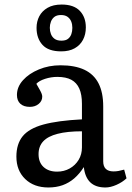

<svg xmlns="http://www.w3.org/2000/svg" viewBox="-20 -807 579 841"><path d="M191.9 14.2Q128.9 14.2 90.3 -22.9Q51.8 -60.1 51.8 -121.1Q51.8 -176.3 79.3 -210.2Q106.9 -244.1 169.9 -261.5Q232.9 -278.8 338.9 -284.2V-352.1Q338.9 -393.1 327.4 -418.9Q315.9 -444.8 292.5 -457.5Q269 -470.2 231 -470.2Q204.1 -470.2 177.5 -461.7Q150.9 -453.1 139.2 -439.9Q147.9 -424.8 154.1 -413.8Q160.2 -402.8 162.6 -396Q165 -389.2 165 -383.8Q165 -364.7 149.4 -351.8Q133.8 -338.9 110.8 -338.9Q84 -338.9 69.1 -352.5Q54.2 -366.2 54.2 -391.1Q54.2 -426.3 80.6 -455.6Q106.9 -484.9 150.4 -502.9Q193.8 -521 245.1 -521Q308.1 -521 349.6 -501.5Q391.1 -481.9 411.6 -441.9Q432.1 -401.9 432.1 -340.8V-100.1Q432.1 -78.1 443.6 -67.1Q455.1 -56.2 477.1 -56.2Q488.3 -56.2 499 -58.1Q509.8 -60.1 523.9 -64L534.2 -25.9Q516.1 -8.8 490 2.7Q463.9 14.2 441.9 14.2Q398.9 14.2 375.5 -8.3Q352.1 -30.8 347.2 -75.2Q328.1 -45.4 305.2 -25.6Q282.2 -5.9 254.2 4.2Q226.1 14.2 191.9 14.2ZM230 -55.2Q260.7 -55.2 285.4 -69.1Q310.1 -83 324.5 -106.9Q338.9 -130.9 338.9 -161.1V-231.9Q274.9 -231.9 232.4 -220.9Q189.9 -210 169.4 -188Q148.9 -166 148.9 -131.8Q148.9 -95.7 170.9 -75.4Q192.9 -55.2 230 -55.2ZM248 -582Q191.9 -582 166 -610.6Q140.1 -639.2 140.1 -685.1Q140.1 -712.9 152.1 -735.8Q164.1 -758.8 188.5 -772.9Q212.9 -787.1 250 -787.1Q303.2 -787.1 329.6 -759.5Q356 -731.9 356 -687Q356 -656.2 343.5 -632.6Q331.1 -608.9 307.1 -595.5Q283.2 -582 248 -582ZM249 -628.9Q268.1 -628.9 278.1 -637Q288.1 -645 292.5 -657.5Q296.9 -669.9 296.9 -685.1Q296.9 -700.2 292 -712.6Q287.1 -725.1 276.1 -733.2Q265.1 -741.2 247.1 -741.2Q229 -741.2 218.5 -733.2Q208 -725.1 203.1 -712.2Q198.2 -699.2 198.2 -685.1Q198.2 -670.9 203.1 -658Q208 -645 219 -637Q230 -628.9 249 -628.9Z"/></svg>

Font: Literata
Style: Regular
Weight: 400
Designer: Latin by Veronika Burian and Jose Scaglione. Greek by Irene Vlachou. Cyrillic by Vera Evstafieva.
Foundry: TypeTogether
Version: Version 3.002